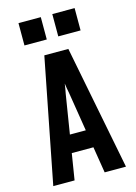

<svg xmlns="http://www.w3.org/2000/svg" viewBox="-139 -1024 778 1097"><g transform="rotate(-15 250.0 -475.5)"><path d="M35 0 179 -735H321L465 0H339L314 -155H186L161 0ZM297 -260 260 -490Q257 -505 254.5 -519.5Q252 -534 250 -549Q248 -534 245.5 -519.5Q243 -505 240 -490L203 -260ZM284 -819V-951H416V-819ZM84 -819V-951H216V-819Z"/></g></svg>

Font: Iosevka SS04 Extrabold
Style: Regular
Weight: 800
Monospace: yes
Designer: Belleve Invis
Foundry: Belleve Invis
Version: Version 19.0.0; ttfautohint (v1.8.4)